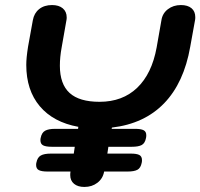

<svg xmlns="http://www.w3.org/2000/svg" viewBox="-20 -730 793 760"><path d="M753 -662Q753 -654 752 -650L733 -545Q708 -402 629.5 -321Q551 -240 423 -225L422 -220H515Q538 -220 548.5 -214.5Q559 -209 559 -195Q559 -188 558 -184Q554 -163 541 -156Q528 -149 502 -149H409L405 -122H498Q521 -122 531.5 -116.5Q542 -111 542 -96Q542 -90 541 -86Q537 -65 524 -58Q511 -51 485 -51H392V-50Q387 -23 365.5 -6.5Q344 10 314 10Q288 10 273 -2.5Q258 -15 258 -37Q258 -45 259 -50V-51H168Q145 -51 134 -56.5Q123 -62 123 -77Q123 -83 124 -86Q128 -107 141.5 -114.5Q155 -122 181 -122H272L276 -149H185Q162 -149 151 -154.5Q140 -160 140 -175Q140 -181 141 -184Q145 -205 158.5 -212.5Q172 -220 198 -220H289L290 -228Q191 -246 137.5 -309.5Q84 -373 84 -473Q84 -501 91 -545L110 -650Q115 -678 135 -694Q155 -710 186 -710Q213 -710 228.5 -697Q244 -684 244 -661Q244 -654 243 -650L224 -542Q217 -504 217 -470Q217 -397 255.5 -362Q294 -327 374 -327Q465 -327 523 -382.5Q581 -438 600 -542L619 -650Q623 -677 644.5 -693.5Q666 -710 696 -710Q723 -710 738 -697.5Q753 -685 753 -662Z"/></svg>

Font: Kodchasan
Style: Bold Italic
Weight: 700
Italic angle: -10°
Version: Version 1.000; ttfautohint (v1.6)